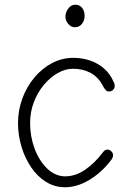

<svg xmlns="http://www.w3.org/2000/svg" viewBox="-20 -786 544 810"><path d="M254 4Q211 4 174.5 -18.5Q138 -41 111.5 -80Q85 -119 70.5 -167.5Q56 -216 56 -267Q56 -321 74.5 -371Q93 -421 125.5 -459.5Q158 -498 200 -520Q242 -542 290 -542Q327 -542 360.5 -530.5Q394 -519 419.5 -496.5Q445 -474 459 -441Q462 -436 463 -431.5Q464 -427 464 -423Q464 -416 460 -410.5Q456 -405 451 -402.5Q446 -400 440 -400Q432 -400 426.5 -405.5Q421 -411 415 -422Q396 -460 363 -478Q330 -496 288 -496Q256 -496 224 -478Q192 -460 165.5 -428.5Q139 -397 123 -355.5Q107 -314 107 -267Q107 -210 126 -159Q145 -108 178.5 -75.5Q212 -43 254 -42Q298 -42 338.5 -69.5Q379 -97 413 -142Q419 -150 423.5 -152.5Q428 -155 433 -155Q440 -155 445 -151.5Q450 -148 453.5 -143Q457 -138 457 -131Q457 -126 454.5 -120Q452 -114 445 -106Q407 -57 356 -26.5Q305 4 254 4ZM296 -671Q280 -671 268 -685Q256 -699 256 -716Q256 -734 268 -750Q280 -766 297 -766Q311 -766 319.5 -759.5Q328 -753 332.5 -742.5Q337 -732 337 -719Q337 -699 325.5 -685Q314 -671 296 -671Z"/></svg>

Font: Playpen Sans ExtraLight
Style: Regular
Weight: 250
Designer: Laura Meseguer, Veronika Burian, José Scaglione
Foundry: TypeTogether
Version: Version 1.001